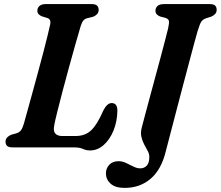

<svg xmlns="http://www.w3.org/2000/svg" viewBox="-20 -720 1078 938"><path d="M339 0H41.5Q21 0 13.8 -8.2Q6.5 -16.5 7 -29Q7.5 -41 15.5 -49.2Q23.5 -57.5 36 -62L59.5 -68.5Q74.5 -73 82.2 -83.2Q90 -93.5 96.5 -115.5Q102.5 -137 113.2 -175.5Q124 -214 137.2 -262.5Q150.5 -311 164.5 -362.5Q178.5 -414 191 -461.8Q203.5 -509.5 212.5 -546.2Q221.5 -583 225.5 -602Q230 -625.5 211.5 -632L185.5 -640Q175 -644 168.8 -650.5Q162.5 -657 162.5 -667.5Q162.5 -682 173 -691Q183.5 -700 202.5 -700H427.5Q447.5 -700 454.8 -692Q462 -684 462 -671.5Q462 -659 453.8 -650.5Q445.5 -642 434.5 -638L406 -631Q394 -628 387 -619.5Q380 -611 374 -592Q363.5 -557 348.5 -504Q333.5 -451 317 -391Q300.5 -331 285.5 -274Q270.5 -217 259.8 -173.5Q249 -130 245.5 -111Q239 -80.5 249.8 -68Q260.5 -55.5 284 -55.5H349.5Q395.5 -55.5 425 -83Q454.5 -110.5 484.5 -179.5Q503 -216.5 525.5 -216.5Q553.5 -216.5 553.5 -179Q552.5 -126 534.5 -82Q516.5 -38 486.5 -11.5Q456.5 15 420 15Q401 15 385.2 7.5Q369.5 0 339 0ZM945 -567Q940.5 -552.5 930 -513Q919.5 -473.5 904.8 -418.5Q890 -363.5 873.8 -301.5Q857.5 -239.5 841.5 -178.5Q825.5 -117.5 812.2 -66.2Q799 -15 790.5 17Q769 107.5 716.5 152.8Q664 198 589 198Q543 198 520.2 177.2Q497.5 156.5 497.5 127Q497.5 102.5 513.8 85Q530 67.5 559.5 67.5Q577.5 67.5 596 76.2Q614.5 85 632 93.8Q649.5 102.5 665.5 102.5Q684.5 102.5 697 89.2Q709.5 76 709.5 46Q709.5 32 701.5 17.2Q693.5 2.5 684.2 -14.8Q675 -32 670.5 -52.5Q666 -73 673 -98.5Q675.5 -109 684.8 -143.5Q694 -178 707.2 -227.2Q720.5 -276.5 735.2 -331Q750 -385.5 763.8 -436.8Q777.5 -488 787.5 -526.8Q797.5 -565.5 801.5 -582Q807.5 -609 805 -618.5Q802.5 -628 787 -633L762 -639.5Q739.5 -648.5 739.5 -667Q739.5 -682 749.8 -691Q760 -700 781.5 -700H1004.5Q1024.5 -700 1031.5 -692.2Q1038.5 -684.5 1038.5 -672.5Q1038.5 -659.5 1030.5 -651.2Q1022.5 -643 1011.5 -638.5L987.5 -631Q971.5 -625.5 964 -615Q956.5 -604.5 945 -567Z"/></svg>

Font: Fraunces 9pt S050 SemiBold
Style: Italic
Weight: 600
Italic angle: -16°
Version: Version 1.000; ttfautohint (v1.8.3)